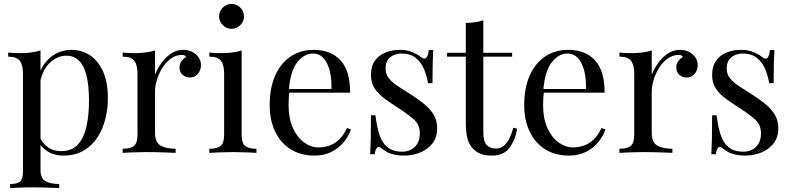

<svg xmlns="http://www.w3.org/2000/svg" viewBox="-20 -785 4064 986"><path d="M188 -526V88Q188 131 213.5 145.5Q239 160 284 160V181Q262 180 223 178.5Q184 177 140 177Q109 177 78.5 178.5Q48 180 32 181V160Q68 160 83 147Q98 134 98 98V-406Q98 -451 82 -472.5Q66 -494 22 -494V-515Q54 -512 84 -512Q113 -512 139.5 -515.5Q166 -519 188 -526ZM348 -529Q401 -529 443 -500.5Q485 -472 509.5 -417Q534 -362 534 -281Q534 -227 521 -174.5Q508 -122 480.5 -79.5Q453 -37 409.5 -11.5Q366 14 305 14Q258 14 223.5 -8Q189 -30 177 -61L187 -75Q201 -47 227.5 -28Q254 -9 294 -9Q350 -9 381 -44Q412 -79 424.5 -137.5Q437 -196 437 -267Q437 -347 424 -398Q411 -449 385 -474Q359 -499 321 -499Q272 -499 232 -458.5Q192 -418 181 -336L169 -350Q180 -435 229.5 -482Q279 -529 348 -529Z M921 -529Q948 -529 968.5 -518Q989 -507 1000.5 -489.5Q1012 -472 1012 -450Q1012 -425 996.5 -406Q981 -387 955 -387Q934 -387 918 -400.5Q902 -414 902 -439Q902 -458 912.5 -471.5Q923 -485 936 -493Q929 -503 915 -503Q884 -503 858 -484.5Q832 -466 814 -437Q796 -408 786 -375.5Q776 -343 776 -315V-103Q776 -54 804.5 -37.5Q833 -21 882 -21V0Q859 -1 817 -2.5Q775 -4 728 -4Q694 -4 660.5 -2.5Q627 -1 610 0V-21Q651 -21 668.5 -36Q686 -51 686 -93V-406Q686 -451 670 -472.5Q654 -494 610 -494V-515Q642 -512 672 -512Q701 -512 727.5 -515.5Q754 -519 776 -526V-401Q787 -430 807.5 -459.5Q828 -489 857 -509Q886 -529 921 -529Z M1169 -765Q1195 -765 1214 -746Q1233 -727 1233 -701Q1233 -675 1214 -656Q1195 -637 1169 -637Q1143 -637 1124 -656Q1105 -675 1105 -701Q1105 -727 1124 -746Q1143 -765 1169 -765ZM1221 -526V-93Q1221 -51 1238.5 -36Q1256 -21 1297 -21V0Q1280 -1 1245.5 -2.5Q1211 -4 1176 -4Q1142 -4 1107 -2.5Q1072 -1 1055 0V-21Q1096 -21 1113.5 -36Q1131 -51 1131 -93V-406Q1131 -451 1115 -472.5Q1099 -494 1055 -494V-515Q1087 -512 1117 -512Q1146 -512 1172.5 -515.5Q1199 -519 1221 -526Z M1591 -529Q1679 -529 1728.5 -475.5Q1778 -422 1778 -309H1425L1424 -328H1682Q1684 -377 1674 -418.5Q1664 -460 1642.5 -485Q1621 -510 1587 -510Q1541 -510 1505.5 -464Q1470 -418 1463 -318L1466 -314Q1464 -299 1463 -281Q1462 -263 1462 -245Q1462 -177 1484 -128Q1506 -79 1541.5 -53.5Q1577 -28 1615 -28Q1645 -28 1672 -37.5Q1699 -47 1722 -69Q1745 -91 1762 -128L1782 -120Q1771 -87 1746 -56Q1721 -25 1683 -5.5Q1645 14 1595 14Q1523 14 1471.5 -19Q1420 -52 1392.5 -110.5Q1365 -169 1365 -245Q1365 -333 1393 -396.5Q1421 -460 1472 -494.5Q1523 -529 1591 -529Z M2033 -529Q2073 -529 2101 -516Q2129 -503 2142 -492Q2175 -465 2182 -528H2205Q2203 -500 2202 -461.5Q2201 -423 2201 -358H2178Q2172 -395 2157.5 -430Q2143 -465 2115 -487.5Q2087 -510 2042 -510Q2007 -510 1983.5 -490.5Q1960 -471 1960 -433Q1960 -403 1978 -381.5Q1996 -360 2025 -341.5Q2054 -323 2088 -301Q2126 -277 2157 -252Q2188 -227 2206.5 -197Q2225 -167 2225 -126Q2225 -80 2201 -49Q2177 -18 2138.5 -2Q2100 14 2054 14Q2032 14 2012.5 10.5Q1993 7 1975 0Q1965 -5 1954.5 -12Q1944 -19 1934 -27Q1924 -35 1916 -26.5Q1908 -18 1904 7H1881Q1883 -25 1884 -71Q1885 -117 1885 -193H1908Q1915 -137 1928 -95Q1941 -53 1969 -29.5Q1997 -6 2047 -6Q2067 -6 2087.5 -15Q2108 -24 2122 -45Q2136 -66 2136 -101Q2136 -145 2104 -173Q2072 -201 2023 -232Q1987 -255 1955.5 -278Q1924 -301 1904.5 -330Q1885 -359 1885 -400Q1885 -445 1905.5 -473.5Q1926 -502 1960 -515.5Q1994 -529 2033 -529Z M2462 -681V-514H2610V-494H2462V-107Q2462 -60 2479 -41Q2496 -22 2526 -22Q2556 -22 2578 -46.5Q2600 -71 2616 -129L2636 -124Q2626 -66 2596.5 -26Q2567 14 2506 14Q2472 14 2450 5.5Q2428 -3 2411 -19Q2389 -42 2380.5 -74Q2372 -106 2372 -159V-494H2276V-514H2372V-667Q2397 -668 2420 -671Q2443 -674 2462 -681Z M2898 -529Q2986 -529 3035.5 -475.5Q3085 -422 3085 -309H2732L2731 -328H2989Q2991 -377 2981 -418.5Q2971 -460 2949.5 -485Q2928 -510 2894 -510Q2848 -510 2812.5 -464Q2777 -418 2770 -318L2773 -314Q2771 -299 2770 -281Q2769 -263 2769 -245Q2769 -177 2791 -128Q2813 -79 2848.5 -53.5Q2884 -28 2922 -28Q2952 -28 2979 -37.5Q3006 -47 3029 -69Q3052 -91 3069 -128L3089 -120Q3078 -87 3053 -56Q3028 -25 2990 -5.5Q2952 14 2902 14Q2830 14 2778.5 -19Q2727 -52 2699.5 -110.5Q2672 -169 2672 -245Q2672 -333 2700 -396.5Q2728 -460 2779 -494.5Q2830 -529 2898 -529Z M3472 -529Q3499 -529 3519.5 -518Q3540 -507 3551.5 -489.5Q3563 -472 3563 -450Q3563 -425 3547.5 -406Q3532 -387 3506 -387Q3485 -387 3469 -400.5Q3453 -414 3453 -439Q3453 -458 3463.5 -471.5Q3474 -485 3487 -493Q3480 -503 3466 -503Q3435 -503 3409 -484.5Q3383 -466 3365 -437Q3347 -408 3337 -375.5Q3327 -343 3327 -315V-103Q3327 -54 3355.5 -37.5Q3384 -21 3433 -21V0Q3410 -1 3368 -2.5Q3326 -4 3279 -4Q3245 -4 3211.5 -2.5Q3178 -1 3161 0V-21Q3202 -21 3219.5 -36Q3237 -51 3237 -93V-406Q3237 -451 3221 -472.5Q3205 -494 3161 -494V-515Q3193 -512 3223 -512Q3252 -512 3278.5 -515.5Q3305 -519 3327 -526V-401Q3338 -430 3358.5 -459.5Q3379 -489 3408 -509Q3437 -529 3472 -529Z M3785 -529Q3825 -529 3853 -516Q3881 -503 3894 -492Q3927 -465 3934 -528H3957Q3955 -500 3954 -461.5Q3953 -423 3953 -358H3930Q3924 -395 3909.5 -430Q3895 -465 3867 -487.5Q3839 -510 3794 -510Q3759 -510 3735.5 -490.5Q3712 -471 3712 -433Q3712 -403 3730 -381.5Q3748 -360 3777 -341.5Q3806 -323 3840 -301Q3878 -277 3909 -252Q3940 -227 3958.5 -197Q3977 -167 3977 -126Q3977 -80 3953 -49Q3929 -18 3890.5 -2Q3852 14 3806 14Q3784 14 3764.5 10.5Q3745 7 3727 0Q3717 -5 3706.5 -12Q3696 -19 3686 -27Q3676 -35 3668 -26.5Q3660 -18 3656 7H3633Q3635 -25 3636 -71Q3637 -117 3637 -193H3660Q3667 -137 3680 -95Q3693 -53 3721 -29.5Q3749 -6 3799 -6Q3819 -6 3839.5 -15Q3860 -24 3874 -45Q3888 -66 3888 -101Q3888 -145 3856 -173Q3824 -201 3775 -232Q3739 -255 3707.5 -278Q3676 -301 3656.5 -330Q3637 -359 3637 -400Q3637 -445 3657.5 -473.5Q3678 -502 3712 -515.5Q3746 -529 3785 -529Z"/></svg>

Font: Playfair Display
Style: Regular
Weight: 400
Designer: Claus Eggers Sørensen
Foundry: Claus Eggers Sørensen
Version: Version 1.203